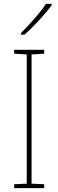

<svg xmlns="http://www.w3.org/2000/svg" viewBox="-20 -971 300 991"><path d="M208 0H53V-20L118 -23V-690L53 -694V-714H208V-694L143 -690V-23L208 -20ZM247 -944Q221 -909 181.5 -866Q142 -823 106 -792H88V-800Q122 -834 158 -875Q194 -916 217 -951H247Z"/></svg>

Font: Noto Sans Lao Looped SemiCondensed Thin
Style: Regular
Weight: 100
Width: 4
Designer: Mark Frömberg, Ben Mitchell
Foundry: The Fontpad Ltd
Version: Version 1.002; ttfautohint (v1.8.4.7-5d5b)